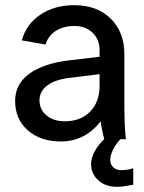

<svg xmlns="http://www.w3.org/2000/svg" viewBox="-20 -535 555 738"><path d="M429.2 183.1Q385.7 183.1 357.9 158.2Q330.1 133.3 330.1 95.2Q330.1 72.3 344.2 46.4Q358.4 20.5 380.9 0Q369.6 -43 367.2 -68.8Q306.2 8.8 213.9 8.8Q135.3 8.8 86.7 -34.2Q38.1 -77.1 38.1 -147Q38.1 -211.9 92.8 -251.7Q147.5 -291.5 247.1 -303.2L362.8 -316.9V-341.8Q362.8 -383.3 335.9 -409.2Q309.1 -435.1 266.1 -435.1Q224.1 -435.1 194.8 -416.5Q165.5 -397.9 154.8 -363.8L64 -379.9Q80.6 -441.9 135 -478.5Q189.5 -515.1 266.1 -515.1Q352.5 -515.1 405.3 -463.6Q458 -412.1 458 -327.1V-145Q458 -45.9 463.9 0H442.9Q424.8 19 414.3 40.8Q403.8 62.5 403.8 79.1Q403.8 97.2 415.5 108.2Q427.2 119.1 445.8 119.1Q467.8 119.1 492.2 111.8V174.8Q451.7 183.1 429.2 183.1ZM229 -68.8Q290.5 -68.8 326.7 -106.2Q362.8 -143.6 362.8 -205.1V-250L249 -235.8Q194.3 -230 163.1 -207.5Q131.8 -185.1 131.8 -148.9Q131.8 -113.8 158.9 -91.3Q186 -68.8 229 -68.8Z"/></svg>

Font: LT Superior Med
Style: Regular
Weight: 500
Designer: Daniel Lyons
Foundry: LyonsType
Version: Version 1.000